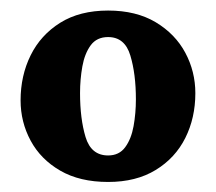

<svg xmlns="http://www.w3.org/2000/svg" viewBox="-20 -824 420 373"><path d="M20 -629Q20 -677 39.5 -716.5Q59 -756 97 -779.8Q135 -803.5 190 -803.5Q244.5 -803.5 282.5 -780.8Q320.5 -758 340 -721.5Q359.5 -685 359.5 -643Q359.5 -595 340 -556Q320.5 -517 282.5 -493.8Q244.5 -470.5 190 -470.5Q135 -470.5 97 -492.5Q59 -514.5 39.5 -550.8Q20 -587 20 -629ZM135.5 -643Q135.5 -593.5 146.2 -557.8Q157 -522 190 -522Q211.5 -522 223.2 -538Q235 -554 239.5 -579Q244 -604 244 -631Q244 -680.5 233.2 -716.2Q222.5 -752 190 -752Q168 -752 156.2 -736Q144.5 -720 140 -695Q135.5 -670 135.5 -643Z"/></svg>

Font: Besley* Narrow Heavy
Style: Regular
Weight: 800
Width: 4
Designer: Owen Earl
Foundry: indestructible type*
Version: Version 3.000; ttfautohint (v1.8.3)